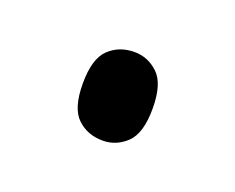

<svg xmlns="http://www.w3.org/2000/svg" viewBox="-38 -151 260 212"><g transform="rotate(20 92.0 -45.0)"><path d="M93 7Q75 7 63 -4.5Q51 -16 51 -45Q51 -74 63 -85.5Q75 -97 93 -97Q109 -97 121 -85.5Q133 -74 133 -45Q133 -16 121 -4.5Q109 7 93 7Z"/></g></svg>

Font: Noto Serif ExtraCondensed Light
Style: Regular
Weight: 300
Width: 2
Designer: Monotype Design Team
Foundry: Monotype Imaging Inc.
Version: Version 2.014; ttfautohint (v1.8.4.7-5d5b)